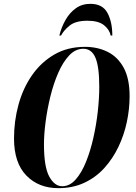

<svg xmlns="http://www.w3.org/2000/svg" viewBox="-20 -969 709 1000"><path d="M284 11Q181 11 117 -55Q53 -121 53 -248Q53 -339 76.5 -424.5Q100 -510 147 -577.5Q194 -645 263 -685Q332 -725 423 -725Q488 -725 540.5 -699Q593 -673 624 -616.5Q655 -560 655 -468Q655 -401 640.5 -333Q626 -265 596.5 -203.5Q567 -142 523 -93.5Q479 -45 419 -17Q359 11 284 11ZM304 1Q343 1 374 -34Q405 -69 428 -126Q451 -183 466.5 -252Q482 -321 489.5 -390Q497 -459 497 -516Q497 -622 477 -668.5Q457 -715 414 -715Q373 -715 340.5 -680.5Q308 -646 283.5 -590Q259 -534 242.5 -467Q226 -400 217.5 -334.5Q209 -269 209 -217Q209 -100 236.5 -49.5Q264 1 304 1ZM289 -784Q300 -828 321.5 -865.5Q343 -903 375 -926Q407 -949 451 -949Q514 -949 539.5 -902Q565 -855 565 -784H556Q551 -814 522 -837.5Q493 -861 436 -861Q374 -861 343 -836Q312 -811 298 -784Z"/></svg>

Font: Noto Serif Display ExtraCondensed ExtraBold
Style: Italic
Weight: 800
Width: 2
Italic angle: -12°
Designer: Monotype Design Team
Foundry: Monotype Imaging Inc.
Version: Version 2.009